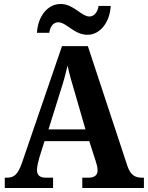

<svg xmlns="http://www.w3.org/2000/svg" viewBox="-20 -946 744 966"><path d="M420 -771C486 -771 533 -837 537 -916H476C472 -889 456 -863 430 -863C390 -863 350 -926 285 -926C217 -926 170 -860 166 -781H228C231 -808 246 -834 273 -834C314 -834 353 -771 420 -771ZM4 0H247V-52H211C179 -52 166 -66 166 -91C166 -108 173 -134 177 -150L204 -236H429L461 -137C465 -124 471 -105 471 -89C471 -62 452 -52 425 -52H394V0H704V-52H694C658 -52 636 -67 621 -111L422 -714H292L90 -125C69 -65 48 -52 15 -52H4ZM224 -295 284 -487C299 -532 310 -573 320 -616C329 -572 342 -529 356 -482L410 -295Z"/></svg>

Font: Noto Serif Ethiopic SemiCondensed
Style: Bold
Weight: 700
Width: 4
Designer: Monotype Design Team
Foundry: Monotype Imaging Inc.
Version: Version 2.102